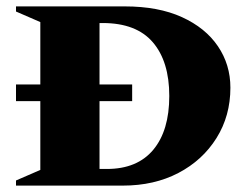

<svg xmlns="http://www.w3.org/2000/svg" viewBox="-20 -580 770 600"><path d="M30 0V-16L106 -49V-264H30V-316H106V-511L30 -544V-560H370Q475 -560 548.5 -526.5Q622 -493 661 -435.5Q700 -378 700 -306Q700 -218 656.5 -148.5Q613 -79 537.5 -39.5Q462 0 364 0ZM393 -264H291V-52H314Q409 -52 459 -112Q509 -172 509 -280Q509 -388 457.5 -448Q406 -508 301 -508H291V-316H393Z"/></svg>

Font: Spectral SC ExtraBold
Style: Regular
Weight: 800
Designer: Jean-Baptiste Levee
Foundry: Production Type
Version: Version 2.001